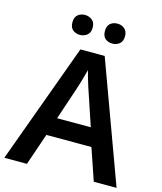

<svg xmlns="http://www.w3.org/2000/svg" viewBox="-132 -1012 933 1107"><g transform="rotate(15 335.0 -458.0)"><path d="M534 0 469 -190H200L135 0H0L262 -717H407L670 0ZM374 -484Q369 -497 361.5 -521Q354 -545 346.5 -570.5Q339 -596 335 -613Q330 -593 322.5 -567Q315 -541 308 -518Q301 -495 297 -484L235 -299H436ZM177 -856Q177 -887 194.5 -901.5Q212 -916 237 -916Q261 -916 279.5 -901.5Q298 -887 298 -856Q298 -826 279.5 -811.5Q261 -797 237 -797Q212 -797 194.5 -811.5Q177 -826 177 -856ZM371 -856Q371 -887 388 -901.5Q405 -916 431 -916Q455 -916 473 -901.5Q491 -887 491 -856Q491 -826 473 -811.5Q455 -797 431 -797Q405 -797 388 -811.5Q371 -826 371 -856Z"/></g></svg>

Font: Noto Sans Medefaidrin SemiBold
Style: Regular
Weight: 600
Designer: Dalton Maag Ltd
Foundry: Dalton Maag Ltd
Version: Version 1.002; ttfautohint (v1.8.4.7-5d5b)